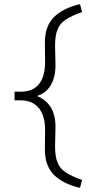

<svg xmlns="http://www.w3.org/2000/svg" viewBox="-20 -712 445 924"><path d="M365 192Q283 173 239.5 129.5Q196 86 196 7L197 -88Q197 -154 167.5 -191Q138 -228 83 -229H50V-271H85Q140 -272 168.5 -308.5Q197 -345 197 -412L196 -507Q196 -586 239.5 -629.5Q283 -673 365 -692L375 -654Q326 -637 297.5 -618.5Q269 -600 257 -570.5Q245 -541 245 -493L247 -398Q247 -340 224 -301.5Q201 -263 157 -250Q247 -215 247 -102L245 -7Q245 41 257 70.5Q269 100 297.5 118.5Q326 137 375 154Z"/></svg>

Font: Lexend Deca ExtraLight
Style: Regular
Weight: 200
Designer: Bonnie Shaver-Troup, Thomas Jockin
Foundry: Lexend
Version: Version 1.008; ttfautohint (v1.8.4.7-5d5b)